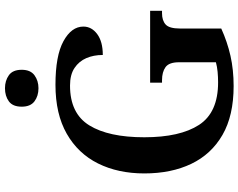

<svg xmlns="http://www.w3.org/2000/svg" viewBox="-116 -856 982 791"><g transform="rotate(-90 375.5 -461.0)"><path d="M416 10Q294 10 214.5 -36Q135 -82 95.5 -164.5Q56 -247 56 -358Q56 -466 97 -548.5Q138 -631 219.5 -677.5Q301 -724 421 -724Q541 -724 601 -691Q661 -658 661 -609Q661 -575 630 -552Q599 -529 544 -529Q544 -567 531 -597Q518 -627 490.5 -645.5Q463 -664 418 -664Q303 -664 254 -584.5Q205 -505 205 -358Q205 -211 256 -132.5Q307 -54 431 -54Q453 -54 474.5 -56Q496 -58 514 -63V-215Q514 -256 494 -270.5Q474 -285 440 -285H430V-334H726V-285H716Q686 -285 669.5 -270Q653 -255 653 -211V-41Q598 -16 540.5 -3Q483 10 416 10ZM407 -794Q375 -794 353 -810.5Q331 -827 331 -863Q331 -900 353 -916Q375 -932 407 -932Q438 -932 460.5 -916Q483 -900 483 -863Q483 -827 460.5 -810.5Q438 -794 407 -794Z"/></g></svg>

Font: Noto Naskh Arabic SemiBold
Style: Regular
Weight: 600
Designer: Monotype Design Team, David Williams, Mohamad Dakak and Nizar Qandah
Foundry: Monotype Imaging Inc.
Version: Version 2.016